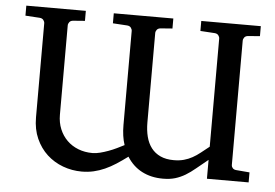

<svg xmlns="http://www.w3.org/2000/svg" viewBox="-50 -738 1176 822"><g transform="rotate(5 538.5 -327.5)"><path d="M113.8 -602.1Q113.8 -609.4 108.6 -616.2Q103.5 -623 92.8 -624L30.8 -627.9V-670.9H286.6V-627.9L235.8 -624Q225.1 -623 220 -616.2Q214.8 -609.4 214.8 -602.1V-217.8Q214.8 -184.6 226.3 -156.7Q237.8 -128.9 258.1 -108.9Q278.3 -88.9 306.4 -77.9Q334.5 -66.9 367.7 -66.9Q382.8 -66.9 400.1 -71.3Q417.5 -75.7 435.5 -82.3Q453.6 -88.9 470.7 -97.2Q487.8 -105.5 502 -112.8Q489.7 -149.4 489.7 -197.8V-602.1Q489.7 -609.4 484.6 -616.2Q479.5 -623 468.8 -624L406.7 -627.9V-670.9H662.6V-627.9L611.8 -624Q601.1 -623 595.9 -616.2Q590.8 -609.4 590.8 -602.1V-217.8Q590.8 -184.6 597.9 -156.7Q605 -128.9 620.4 -108.9Q635.7 -88.9 659.7 -77.9Q683.6 -66.9 716.8 -66.9Q741.7 -66.9 760.7 -72.3Q779.8 -77.6 796.6 -86.9Q813.5 -96.2 829.6 -109.1Q845.7 -122.1 865.7 -137.7V-602.1Q865.7 -609.4 860.6 -616.2Q855.5 -623 844.7 -624L782.7 -627.9V-670.9H1038.6V-627.9L987.8 -624Q977.1 -623 971.9 -616.2Q966.8 -609.4 966.8 -602.1V-66.9Q966.8 -61 971.9 -54.9Q977.1 -48.8 986.8 -47.9L1044.9 -43V0H865.7V-81.1Q837.4 -58.6 815.9 -40.5Q794.4 -22.5 773.7 -10Q752.9 2.4 730.2 9.3Q707.5 16.1 677.7 16.1Q626.5 16.1 587.2 -4.4Q547.9 -24.9 522.9 -64.9Q498 -46.4 474.6 -31.2Q451.2 -16.1 427.7 -5.6Q404.3 4.9 379.9 10.5Q355.5 16.1 328.6 16.1Q286.6 16.1 247.8 1.7Q209 -12.7 179.2 -40Q149.4 -67.4 131.6 -107.2Q113.8 -147 113.8 -197.8Z"/></g></svg>

Font: Charis SIL APac
Style: Regular
Weight: 400
Foundry: SIL International
Version: Version 5.000